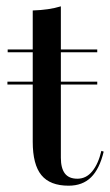

<svg xmlns="http://www.w3.org/2000/svg" viewBox="-20 -569 344 600"><path d="M3.2 -304.8V-313.7H283.9V-304.8ZM194.4 11.3Q136.3 11.3 109.3 -21.8Q82.3 -54.8 82.3 -125.8V-207.3H170.2V-75.8Q170.2 -43.5 182.7 -27Q195.2 -10.5 221.8 -10.5Q249.2 -10.5 268.1 -33.5Q287.1 -56.5 296.8 -97.6L304 -95.2Q291.1 -41.1 264.5 -14.9Q237.9 11.3 194.4 11.3ZM82.3 -207.3V-536.3Q108.1 -537.1 129.8 -540.3Q151.6 -543.5 170.2 -549.2V-207.3ZM4 -405.6V-414.5H283.9V-405.6Z"/></svg>

Font: Playfair 144pt SemiCondensed Medium
Style: Regular
Weight: 500
Width: 4
Designer: Claus Eggers Sørensen
Foundry: Claus Eggers Sørensen
Version: Version 2.203